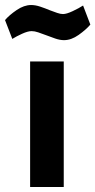

<svg xmlns="http://www.w3.org/2000/svg" viewBox="-58 -745 380 765"><path d="M62 0V-500H196V0ZM197 -585Q181 -585 162 -591.5Q143 -598 125 -605Q109 -611 94.5 -616Q80 -621 68 -621Q53 -621 30 -610.5Q7 -600 -9 -590L-38 -665Q-21 -685 8.5 -705Q38 -725 66 -725Q83 -725 102.5 -718.5Q122 -712 141 -704Q157 -698 170 -693.5Q183 -689 193 -689Q207 -689 231.5 -700.5Q256 -712 273 -723L302 -647Q285 -627 255.5 -606Q226 -585 197 -585Z"/></svg>

Font: Titillium Web
Style: Bold
Weight: 700
Designer: Mohamed Gaber, Accademia di Belle Arti di Urbino
Foundry: Kief Type Foundry, Accademia di Belle Arti di Urbino
Version: Version 3.000